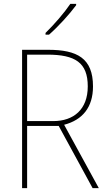

<svg xmlns="http://www.w3.org/2000/svg" viewBox="-20 -971 554 991"><path d="M373 -944V-951H343C312 -905 260 -845 215 -801V-792H233C281 -834 339 -898 373 -944ZM228 -714H94V0H120V-321H283L458 0H490L311 -327C406 -352 460 -417 460 -525C460 -671 378 -714 228 -714ZM224 -689C368 -689 433 -648 433 -525C433 -406 360 -346 255 -346H120V-689Z"/></svg>

Font: Noto Sans Ethiopic SemiCondensed Thin
Style: Regular
Weight: 100
Width: 4
Designer: Monotype Design Team
Foundry: Monotype Imaging Inc.
Version: Version 2.102